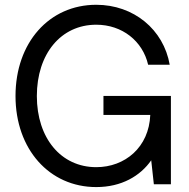

<svg xmlns="http://www.w3.org/2000/svg" viewBox="-20 -759 780 791"><path d="M376.5 11.7C481 11.7 558.1 -34.2 603 -98.6L613.8 0H684.1V-363.8H406.2V-285.6H599.1C593.8 -151.9 494.6 -70.3 376.5 -70.3C231 -70.3 131.8 -190.4 131.8 -363.3C131.8 -537.1 231 -657.2 376.5 -657.2C483.4 -657.2 567.9 -589.8 590.3 -492.2H679.2C653.8 -637.7 530.8 -739.3 376.5 -739.3C182.6 -739.3 43.9 -583.5 43.9 -363.3C43.9 -144.5 183.1 11.7 376.5 11.7Z"/></svg>

Font: Raveo Display Display
Style: Regular
Weight: 400
Designer: Jakub Foglar, Rasmus Andersson (Inter)
Foundry: Jakubfoglar.com
Version: Version 1.100;Glyphs 3.2.3 (3260)